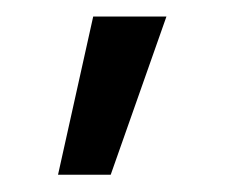

<svg xmlns="http://www.w3.org/2000/svg" viewBox="-20 -100 295 226"><path d="M110.3 105.7H48.3L89.7 -80.5H175.9Z"/></svg>

Font: Mallanna
Style: Regular
Weight: 400
Designer: Purushoth Kumar Guthula
Foundry: Andhrapradesh Society for Knowledge Networks
Version: Version 1.0.4; ttfautohint (vUNKNOWN) -l 7 -r 28 -G 50 -x 13